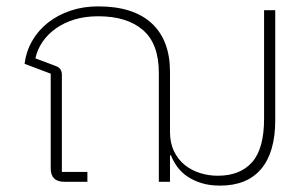

<svg xmlns="http://www.w3.org/2000/svg" viewBox="-20 -570 967 602"><path d="M670 12Q637 12 611.5 4Q586 -4 567 -17Q548 -30 535.5 -47.5Q523 -65 516 -83H513V0H478V-342Q478 -433 428 -476Q378 -519 288 -519Q247 -519 214 -509Q181 -499 155.5 -481Q130 -463 113.5 -439Q97 -415 91 -387L155 -363Q174 -356 174 -336V-31H254V0H182Q139 0 139 -42V-339L57 -370Q62 -409 81 -442Q100 -475 130.5 -499Q161 -523 201 -536.5Q241 -550 288 -550Q398 -550 455.5 -497Q513 -444 513 -345V-157Q513 -122 525.5 -96Q538 -70 559 -53Q580 -36 607 -27.5Q634 -19 663 -19Q733 -19 770.5 -61.5Q808 -104 808 -198V-538H843V-193Q843 -93 799 -40.5Q755 12 670 12Z"/></svg>

Font: IBM Plex Sans Thai ExtLt
Style: Regular
Weight: 200
Designer: Mike Abbink, Paul van der Laan, Pieter van Rosmalen, Ben Mitchell, Mark Frömberg
Foundry: Bold Monday
Version: Version 1.2